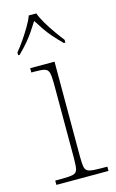

<svg xmlns="http://www.w3.org/2000/svg" viewBox="-119 -814 518 861"><g transform="rotate(-15 140.0 -383.0)"><path d="M31 0V-20H61Q97 -20 113.5 -24Q130 -28 134 -43.5Q138 -59 138 -94V-442Q138 -477 133.5 -492.5Q129 -508 115 -512Q101 -516 71 -516H53V-536H166V-94Q166 -59 170 -43.5Q174 -28 191 -24Q208 -20 245 -20H273V0ZM16 -619Q32 -638 50 -664Q68 -690 84 -717Q100 -744 108 -766H143Q151 -744 167 -717Q183 -690 201.5 -664Q220 -638 235 -619V-606H228Q203 -631 185.5 -651Q168 -671 154 -691.5Q140 -712 125 -736Q110 -712 96 -691.5Q82 -671 65 -651Q48 -631 23 -606H16Z"/></g></svg>

Font: Noto Serif Kannada Thin
Style: Regular
Weight: 250
Version: Version 2.003